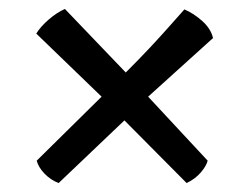

<svg xmlns="http://www.w3.org/2000/svg" viewBox="-20 -510 556 429"><path d="M111 -101Q93 -108 79.5 -122Q66 -136 62 -151L207 -294L61 -435Q71 -451 89 -466.5Q107 -482 125 -490L261 -348Q291 -378 314 -402.5Q337 -427 356 -448.5Q375 -470 392 -489Q413 -480 432 -463Q451 -446 456 -425L311 -294L444 -151Q441 -139 428.5 -124.5Q416 -110 397 -101L258 -241Z"/></svg>

Font: Texturina 12pt ExtraBold
Style: Regular
Weight: 800
Designer: Guillermo Torres Carreño
Foundry: Omnibus-Type
Version: Version 1.002